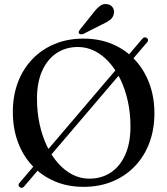

<svg xmlns="http://www.w3.org/2000/svg" viewBox="-20 -907 826 950"><path d="M77 18.5Q72 15 71.8 9.2Q71.5 3.5 75.5 -1L685 -716Q689.5 -721.5 695.5 -722.2Q701.5 -723 707 -719Q712 -714.5 712.5 -709.2Q713 -704 709 -699L99 16Q94.5 21.5 88.5 22.2Q82.5 23 77 18.5ZM392.5 -716Q471.5 -716 536 -688.8Q600.5 -661.5 647 -611.8Q693.5 -562 718.8 -494.5Q744 -427 744 -346Q744 -266.5 719 -200Q694 -133.5 647.5 -84.8Q601 -36 536.5 -9.2Q472 17.5 393.5 17.5Q315 17.5 251 -9.8Q187 -37 140.2 -86.8Q93.5 -136.5 68.5 -204.2Q43.5 -272 43.5 -353.5Q43.5 -433 68.5 -499.2Q93.5 -565.5 139.8 -614Q186 -662.5 250.2 -689.2Q314.5 -716 392.5 -716ZM625.5 -280Q625.5 -346.5 612.5 -406Q599.5 -465.5 575.8 -514.5Q552 -563.5 519.5 -599.5Q487 -635.5 448 -655Q409 -674.5 365.5 -674.5Q305.5 -674.5 259.8 -644Q214 -613.5 188.5 -556.2Q163 -499 163 -419Q163 -352 176 -292.5Q189 -233 212.5 -183.8Q236 -134.5 268.5 -98.2Q301 -62 339.8 -42.5Q378.5 -23 422 -23Q483 -23 528.8 -53.8Q574.5 -84.5 600 -142Q625.5 -199.5 625.5 -280ZM441.5 -843Q459 -866 475.5 -878.2Q492 -890.5 512.5 -886Q530.5 -882.5 538.8 -868.2Q547 -854 543.5 -839.5Q540 -821 525.8 -809.5Q511.5 -798 489 -788L392 -739Q387 -737 381 -737.2Q375 -737.5 371.5 -741Q368 -745.5 369.8 -750.2Q371.5 -755 375 -760Z"/></svg>

Font: Fraunces 28pt
Style: Regular
Weight: 400
Version: Version 1.000;[b76b70a41]